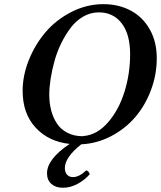

<svg xmlns="http://www.w3.org/2000/svg" viewBox="-20 -678 767 915"><path d="M377.9 -30.8 378.9 -29.8Q443.4 -35.6 494.9 -95Q546.4 -154.3 573.2 -240.5Q600.1 -326.7 600.1 -418.9Q600.1 -515.6 559.6 -567.4Q519 -619.1 451.2 -619.1Q412.1 -619.1 377.4 -599.4Q342.8 -579.6 317.6 -546.6Q292.5 -513.7 272.2 -472.7Q252 -431.6 239.7 -387.2Q227.5 -342.8 221.2 -302Q214.8 -261.2 214.8 -227.1Q214.8 -186.5 223.9 -151.9Q232.9 -117.2 251.5 -89.1Q270 -61 301.8 -44.9Q333.5 -28.8 375 -28.8Q375.5 -29.3 376.5 -29.8Q377.4 -30.3 377.9 -30.8ZM407.2 152.8Q382.8 180.7 348.9 198.7Q314.9 216.8 279.8 216.8Q245.6 216.8 224.9 198.5Q204.1 180.2 204.1 147.9Q204.1 80.1 312 7.8Q211.4 -2.9 149.7 -69.8Q87.9 -136.7 87.9 -245.1Q87.9 -318.8 117.9 -393.1Q147.9 -467.3 198.2 -525.9Q248.5 -584.5 321 -621.3Q393.6 -658.2 472.2 -658.2Q545.9 -658.2 603.3 -627.4Q660.6 -596.7 693.8 -537.8Q727.1 -479 727.1 -400.9Q727.1 -322.3 699.5 -248.8Q671.9 -175.3 624.5 -119.9Q577.1 -64.5 510 -29.3Q442.9 5.9 367.2 9.8Q289.1 71.8 289.1 123Q289.1 143.1 299.6 154.5Q310.1 166 328.1 166Q356.9 166 391.1 133.8Q397 135.3 401.9 140.9Q406.7 146.5 407.2 152.8Z"/></svg>

Font: Common Serif SemiBold
Style: Italic
Weight: 600
Italic angle: -12°
Designer: Philipp H. Poll, Khaled Hosny
Foundry: Stefan Peev, Context Ltd.
Version: Version 1.026